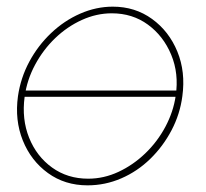

<svg xmlns="http://www.w3.org/2000/svg" viewBox="-20 -547 620 577"><path d="M46 -256 50 -275H521L517 -256ZM243 10Q175 10 124 -27Q73 -64 48.5 -125Q24 -186 34 -258Q42 -313 68 -361.5Q94 -410 133.5 -447.5Q173 -485 221 -506Q269 -527 319 -527Q386 -527 437 -490Q488 -453 513 -392Q538 -331 528 -258Q521 -204 495.5 -155.5Q470 -107 431.5 -69.5Q393 -32 344.5 -11Q296 10 243 10ZM245 -10Q292 -10 336 -30.5Q380 -51 416.5 -86Q453 -121 477 -166Q501 -211 508 -259Q518 -326 494.5 -382.5Q471 -439 424.5 -473Q378 -507 316 -507Q270 -507 226 -487Q182 -467 146 -432.5Q110 -398 85.5 -352.5Q61 -307 54 -256Q45 -189 67.5 -133Q90 -77 136.5 -43.5Q183 -10 245 -10Z"/></svg>

Font: Raleway Thin
Style: Italic
Weight: 100
Italic angle: -12°
Designer: Matt McInerney, Pablo Impallari, Rodrigo Fuenzalida
Foundry: Matt McInerney, Pablo Impallari, Rodrigo Fuenzalida
Version: Version 4.026